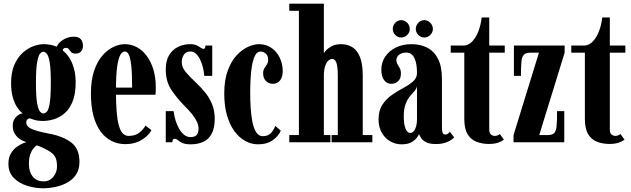

<svg xmlns="http://www.w3.org/2000/svg" viewBox="-20 -770 3412 1039"><path d="M215.5 249Q170 249 126.2 235.2Q82.5 221.5 54 192.2Q25.5 163 25.5 116.5Q25.5 82.5 39.2 60Q53 37.5 71.2 24.5Q89.5 11.5 104.5 5.5Q119.5 -0.5 122.5 -1Q119 -2 107.5 -6.5Q96 -11 82.5 -21Q69 -31 59 -47.8Q49 -64.5 49 -89.5Q49 -107 55.2 -120Q61.5 -133 71.2 -141.5Q81 -150 90.5 -153.5Q93 -154 97 -155.2Q101 -156.5 102.5 -156.5Q100 -158 90.5 -167.2Q81 -176.5 69.2 -195.2Q57.5 -214 48.8 -245Q40 -276 40 -320Q40 -379.5 58 -420Q76 -460.5 103.5 -485Q131 -509.5 161.2 -520.2Q191.5 -531 215.5 -531Q269.5 -531 308.5 -505Q347.5 -479 368.5 -432.5Q389.5 -386 389.5 -325.5Q389.5 -259.5 371.8 -218Q354 -176.5 326.2 -154.2Q298.5 -132 268.5 -123.8Q238.5 -115.5 214.5 -115.5Q183.5 -115.5 164.5 -121.8Q145.5 -128 140.5 -129.5Q140 -129.5 140 -129.5Q140 -129.5 139 -129.5Q133.5 -129.5 127.8 -123.2Q122 -117 122 -105Q122 -87.5 147 -74.2Q172 -61 242 -47.5Q320 -33.5 365 0.8Q410 35 410 105Q410 148 390.5 176.2Q371 204.5 340.2 220.2Q309.5 236 276 242.5Q242.5 249 215.5 249ZM215.5 211.5Q248.5 211.5 268.5 187Q288.5 162.5 288.5 131.5Q288.5 100 280 81.8Q271.5 63.5 245.5 47.5Q236 41.5 223.2 35.2Q210.5 29 198.8 24Q187 19 179.5 16.5Q172 20.5 161.5 32.8Q151 45 143.8 65Q136.5 85 136.5 115Q136.5 145 145.8 166.5Q155 188 172.8 199.8Q190.5 211.5 215.5 211.5ZM214.5 -156Q225 -156 234.2 -166.5Q243.5 -177 249.2 -212.8Q255 -248.5 255 -323.5Q255 -395 249.2 -430.5Q243.5 -466 234 -478Q224.5 -490 214.5 -490Q204.5 -490 195.5 -478Q186.5 -466 180.5 -430Q174.5 -394 174.5 -322Q174.5 -247 180.8 -212Q187 -177 196.2 -166.5Q205.5 -156 214.5 -156ZM278 -490Q284.5 -528 314.2 -549.8Q344 -571.5 378 -571.5Q406 -571.5 417.5 -557.5Q429 -543.5 429 -522.5Q429 -502 418 -491Q407 -480 389.5 -480Q372 -480 365 -487.8Q358 -495.5 353 -503.2Q348 -511 335.5 -511Q329.5 -511 324.2 -507Q319 -503 319 -490Z M658.5 10Q618.5 10 584.5 -6.8Q550.5 -23.5 525.2 -57.2Q500 -91 486 -142.5Q472 -194 472 -263.5Q472 -336 489.2 -387Q506.5 -438 534.5 -469.8Q562.5 -501.5 594.2 -516.2Q626 -531 655.5 -531Q690.5 -531 721 -514.5Q751.5 -498 774.2 -467.2Q797 -436.5 810 -393.8Q823 -351 823 -298Q823 -288 822.8 -277.8Q822.5 -267.5 821.5 -257.5H600.5V-296H695Q695 -373.5 690.2 -415.8Q685.5 -458 676.8 -474.8Q668 -491.5 655.5 -491.5Q642.5 -491.5 631.8 -474Q621 -456.5 614.2 -410.8Q607.5 -365 607.5 -278Q607.5 -212.5 611.2 -166.2Q615 -120 623.2 -90.8Q631.5 -61.5 644.5 -48Q657.5 -34.5 676 -34.5Q713 -34.5 735.2 -53Q757.5 -71.5 767 -90.5L799.5 -66Q787 -38.5 748.5 -14.2Q710 10 658.5 10Z M1012.5 11Q982.5 11 966.8 3.5Q951 -4 942.5 -11.5Q934 -19 926 -19Q918 -19 915.5 -14.2Q913 -9.5 913 0H877V-168.5H919.5Q922.5 -143 930.2 -117.8Q938 -92.5 949.8 -72.5Q961.5 -52.5 977 -40.2Q992.5 -28 1011 -28Q1026 -28 1035.8 -33.2Q1045.5 -38.5 1050 -48.8Q1054.5 -59 1054.5 -73Q1054.5 -92.5 1045 -112.5Q1035.5 -132.5 1018 -154Q1000.5 -175.5 976.5 -199Q935.5 -241 906.2 -285.5Q877 -330 877 -394.5Q877 -443 896 -473Q915 -503 945 -517Q975 -531 1007.5 -531Q1030.5 -531 1044.2 -524.5Q1058 -518 1066.2 -511.8Q1074.5 -505.5 1081 -505.5Q1085.5 -505.5 1088.5 -509.2Q1091.5 -513 1091.5 -523.5H1128.5V-359.5H1085.5Q1084 -380.5 1078.5 -403.5Q1073 -426.5 1063.5 -446.5Q1054 -466.5 1040.8 -479Q1027.5 -491.5 1010 -491.5Q986 -491.5 974.8 -473.5Q963.5 -455.5 963.5 -433.5Q963.5 -406.5 984.2 -381.2Q1005 -356 1041 -322.5Q1066.5 -298.5 1089.5 -270.5Q1112.5 -242.5 1127.2 -207.2Q1142 -172 1142 -127Q1142 -76.5 1125.5 -46Q1109 -15.5 1079.5 -2.2Q1050 11 1012.5 11Z M1376 11Q1340.5 11 1307.8 -6.8Q1275 -24.5 1249.2 -59.2Q1223.5 -94 1208.5 -145.2Q1193.5 -196.5 1193.5 -264Q1193.5 -338 1212.8 -389Q1232 -440 1261.2 -471.2Q1290.5 -502.5 1322.8 -516.8Q1355 -531 1380.5 -531Q1420.5 -531 1449.5 -510.5Q1478.5 -490 1494.2 -456.8Q1510 -423.5 1510 -385.5Q1510 -352.5 1495.2 -334.5Q1480.5 -316.5 1457.5 -316.5Q1434 -316.5 1419 -331.8Q1404 -347 1404 -373.5Q1404 -390 1410.8 -400.5Q1417.5 -411 1424.2 -421.2Q1431 -431.5 1431 -447Q1431 -469.5 1418 -480.2Q1405 -491 1389.5 -491Q1371 -491 1360 -469Q1349 -447 1343.2 -412.8Q1337.5 -378.5 1335.8 -339.8Q1334 -301 1334 -268Q1334 -227.5 1336.5 -186Q1339 -144.5 1346 -110Q1353 -75.5 1366.5 -54.2Q1380 -33 1401.5 -33Q1431 -33 1446.8 -50.5Q1462.5 -68 1469.5 -89L1499.5 -63Q1488 -34.5 1456.8 -11.8Q1425.5 11 1376 11Z M1545.5 0V-39H1597.5V-711.5H1545.5V-750H1732.5V-481.5Q1732.5 -483.5 1743 -495.8Q1753.5 -508 1774.2 -519.5Q1795 -531 1826 -531Q1859.5 -531 1886 -515Q1912.5 -499 1927.8 -461.8Q1943 -424.5 1943 -361V-39H1995V0H1774.5V-39H1808V-356Q1808 -411 1800.2 -431Q1792.5 -451 1777.5 -451Q1767 -451 1757 -442.2Q1747 -433.5 1740.2 -414.5Q1733.5 -395.5 1732.5 -365.5V-39H1768V0Z M2153.5 11Q2119.5 11 2091.2 -5.5Q2063 -22 2045.8 -52.2Q2028.5 -82.5 2028.5 -123.5Q2028.5 -172 2049.5 -203.8Q2070.5 -235.5 2101.5 -256.8Q2132.5 -278 2163.5 -294.5Q2194.5 -311 2215.5 -329.5Q2236.5 -348 2236.5 -374.5Q2236.5 -410 2230 -435Q2223.5 -460 2210.8 -472.8Q2198 -485.5 2178.5 -485.5Q2154.5 -485.5 2139.8 -473.8Q2125 -462 2125 -445.5Q2125 -432 2131.2 -422Q2137.5 -412 2143.5 -401Q2149.5 -390 2149.5 -371Q2149.5 -345.5 2135 -331Q2120.5 -316.5 2097 -316.5Q2073 -316.5 2058.2 -336.8Q2043.5 -357 2043.5 -392.5Q2043.5 -432 2064.5 -463.5Q2085.5 -495 2122.5 -513Q2159.5 -531 2207 -531Q2255 -531 2292.2 -511.8Q2329.5 -492.5 2350.5 -451.2Q2371.5 -410 2371.5 -343V-86.5Q2371.5 -60 2375.5 -51Q2379.5 -42 2388.5 -42Q2398.5 -42 2405 -47.5Q2411.5 -53 2415 -56.5L2437.5 -27Q2428.5 -14.5 2402 -2.5Q2375.5 9.5 2340.5 9.5Q2305 9.5 2286 -0.2Q2267 -10 2259 -23Q2251 -36 2247.5 -44.5Q2246 -38.5 2236.2 -25.2Q2226.5 -12 2206.8 -0.5Q2187 11 2153.5 11ZM2200 -50.5Q2211 -50.5 2219.2 -60.5Q2227.5 -70.5 2232 -86.5Q2236.5 -102.5 2236.5 -120V-304Q2234.5 -290 2223.5 -278Q2212.5 -266 2199 -250Q2185.5 -234 2175.2 -208Q2165 -182 2165 -140.5Q2165 -96 2174.8 -73.2Q2184.5 -50.5 2200 -50.5ZM2276.5 -567Q2257.5 -567 2243.8 -581Q2230 -595 2230 -613Q2230 -632.5 2243.8 -646.8Q2257.5 -661 2276.5 -661Q2294.5 -661 2308.5 -646.8Q2322.5 -632.5 2322.5 -613Q2322.5 -595 2308.5 -581Q2294.5 -567 2276.5 -567ZM2150.5 -567Q2132.5 -567 2119 -581Q2105.5 -595 2105.5 -613Q2105.5 -632.5 2119 -646.8Q2132.5 -661 2150.5 -661Q2170 -661 2183.8 -646.8Q2197.5 -632.5 2197.5 -613Q2197.5 -595 2183.8 -581Q2170 -567 2150.5 -567Z M2625 9Q2591.5 9 2560.8 -2Q2530 -13 2511.2 -42.2Q2492.5 -71.5 2492.5 -126.5V-485H2419V-523.5H2492.5Q2518 -526 2537.8 -548Q2557.5 -570 2570 -603.8Q2582.5 -637.5 2586.5 -675.5H2627.5V-523.5H2711.5V-485H2627.5V-70Q2627.5 -49 2637.2 -41.8Q2647 -34.5 2656.5 -34.5Q2665.5 -34.5 2673.5 -37.8Q2681.5 -41 2685 -45L2707 -14Q2692.5 -3.5 2673 2.8Q2653.5 9 2625 9Z M2759 0V-39L2896.5 -485H2851.5Q2826 -485 2815 -473.8Q2804 -462.5 2801.5 -435.2Q2799 -408 2799 -359.5H2761V-523.5H3035.5V-485L2898 -39H2943.5Q2969 -39 2979.5 -50.5Q2990 -62 2992.2 -90Q2994.5 -118 2994.5 -168.5H3033.5V0Z M3277.5 9Q3244 9 3213.2 -2Q3182.5 -13 3163.8 -42.2Q3145 -71.5 3145 -126.5V-485H3071.5V-523.5H3145Q3170.5 -526 3190.2 -548Q3210 -570 3222.5 -603.8Q3235 -637.5 3239 -675.5H3280V-523.5H3364V-485H3280V-70Q3280 -49 3289.8 -41.8Q3299.5 -34.5 3309 -34.5Q3318 -34.5 3326 -37.8Q3334 -41 3337.5 -45L3359.5 -14Q3345 -3.5 3325.5 2.8Q3306 9 3277.5 9Z"/></svg>

Font: Imbue Thin 10pt ExtraBold
Style: Regular
Weight: 800
Version: Version 1.102